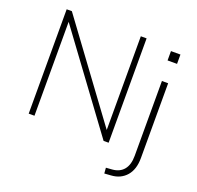

<svg xmlns="http://www.w3.org/2000/svg" viewBox="-151 -866 1248 1219"><g transform="rotate(20 473.5 -256.0)"><path d="M96 0V-705H131L619 -42H597V-705H636V0H602L114 -663H135V0ZM809 -619V-682H873V-619ZM677 193 674 155 715 152Q766 148 793 115Q820 82 820 22V-484H862V21Q862 60 852.5 90Q843 120 824.5 141.5Q806 163 780 175.5Q754 188 720 190Z"/></g></svg>

Font: Nunito Sans 12pt ExtraLight
Style: Regular
Weight: 200
Version: Version 3.101;gftools[0.9.27]